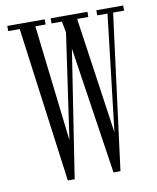

<svg xmlns="http://www.w3.org/2000/svg" viewBox="-80 -763 679 828"><g transform="rotate(-10 259.5 -349.0)"><path d="M150 1.5 59 -677.5H8.5V-700H172.5V-677.5H127.5L187 -168.5L253 -628L244 -677.5H198.5V-700H359.5V-677.5H310.5L384 -168L443.5 -677.5H398.5V-700H516V-677.5H468L380.5 1.5H350L266 -555.5L180 1.5Z"/></g></svg>

Font: Imbue 50pt Light
Style: Regular
Weight: 300
Designer: Tyler Finck
Foundry: Etcetera Type Company
Version: Version 1.102; ttfautohint (v1.8.3)